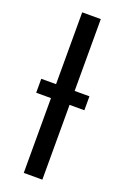

<svg xmlns="http://www.w3.org/2000/svg" viewBox="-148 -807 554 854"><g transform="rotate(20 129.0 -380.0)"><path d="M85 0V-354H15V-420H85V-760H173V-420H243V-354H173V0Z"/></g></svg>

Font: Noto Sans Historical
Style: Regular
Weight: 400
Designer: Monotype Design Team
Foundry: Monotype Imaging Inc.
Version: Version 2.013; ttfautohint (v1.8.4.7-5d5b)